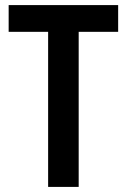

<svg xmlns="http://www.w3.org/2000/svg" viewBox="-20 -734 499 754"><path d="M289 0V-609H444V-714H14V-609H169V0Z"/></svg>

Font: Noto Sans Lao Condensed SemiBold
Style: Regular
Weight: 600
Width: 3
Designer: Monotype Design Team
Foundry: Monotype Imaging Inc.
Version: Version 2.003